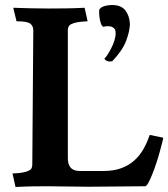

<svg xmlns="http://www.w3.org/2000/svg" viewBox="-20 -744 672 767"><path d="M378 -708Q386 -717 400 -720.5Q414 -724 427 -724Q465 -724 481.5 -701.5Q498 -679 499 -647Q498 -618 483.5 -580Q469 -542 429 -500Q420 -497 410.5 -499.5Q401 -502 397 -510Q402 -514 409.5 -525.5Q417 -537 424.5 -551.5Q432 -566 437 -582Q442 -598 442 -612Q442 -625 435.5 -631Q429 -637 420.5 -638.5Q412 -640 403.5 -639Q395 -638 392 -637Q386 -641 382.5 -652Q379 -663 377.5 -674.5Q376 -686 376 -696Q376 -706 378 -708ZM251 -114Q251 -96 255.5 -85.5Q260 -75 267.5 -69.5Q275 -64 283.5 -62.5Q292 -61 300 -61H394Q434 -61 464 -72Q494 -83 516 -102.5Q538 -122 553 -148.5Q568 -175 578 -205L632 -194Q632 -190 628 -174.5Q624 -159 618 -137Q612 -115 604 -91Q596 -67 588 -47Q580 -27 572.5 -13.5Q565 0 560 0Q503 0 446 1Q389 2 329 2Q315 2 293.5 1.5Q272 1 249.5 1Q227 1 206 0.5Q185 0 172 0Q140 0 110 0.5Q80 1 42 3L30 -51Q56 -52 71.5 -55Q87 -58 95.5 -62.5Q104 -67 106.5 -73Q109 -79 109 -87L113 -623Q113 -640 101 -649.5Q89 -659 46 -659L33 -713Q63 -712 99 -711Q135 -710 173 -710Q205 -710 242.5 -710.5Q280 -711 318 -713L330 -659Q304 -658 288.5 -655Q273 -652 264.5 -647.5Q256 -643 253.5 -636.5Q251 -630 251 -623Z"/></svg>

Font: Lusitana
Style: Bold
Weight: 700
Designer: Ana Paula Megda
Foundry: Ana Paula Megda
Version: Version 1.000; ttfautohint (v1.1) -l 8 -r 50 -G 200 -x 14 -D